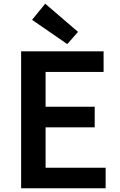

<svg xmlns="http://www.w3.org/2000/svg" viewBox="-20 -1016 648 1036"><path d="M94 0V-739H539V-628H226V-440H491V-329H226V-111H550V0ZM343 -778 153 -909 224 -996 401 -844Z"/></svg>

Font: Noto Sans SC Thin SemiBold
Style: Regular
Weight: 600
Version: Version 2.004-H2;hotconv 1.0.118;makeotfexe 2.5.65603